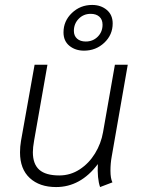

<svg xmlns="http://www.w3.org/2000/svg" viewBox="-20 -747 570 777"><path d="M61 -130Q61 -154 65 -177L120 -485H172L118 -178Q113 -150 113 -131Q113 -83 139 -60Q165 -37 220 -37Q265 -37 302.5 -61.5Q340 -86 364.5 -126Q389 -166 397 -212L445 -485H497L432 -113Q427 -86 427 -56Q427 -25 435 -9L385 10Q373 -25 376 -83Q306 10 207 10Q140 10 100.5 -26.5Q61 -63 61 -130ZM237 -616Q237 -662 271 -694.5Q305 -727 353 -727Q388 -727 412 -707Q436 -687 436 -652Q436 -606 402 -574Q368 -542 320 -542Q285 -542 261 -561.5Q237 -581 237 -616ZM395 -647Q395 -668 382 -679.5Q369 -691 347 -691Q318 -691 298.5 -671Q279 -651 279 -622Q279 -602 292 -590.5Q305 -579 327 -579Q356 -579 375.5 -598.5Q395 -618 395 -647Z"/></svg>

Font: Niramit ExtraLight
Style: Italic
Weight: 200
Italic angle: -10°
Designer: Katatrad Aksorn Co.,Ltd.
Foundry: Cadson Demak Co.,Ltd.
Version: Version 1.000; ttfautohint (v1.6)